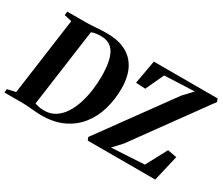

<svg xmlns="http://www.w3.org/2000/svg" viewBox="-141 -1073 1634 1406"><g transform="rotate(30 676.0 -370.5)"><path d="M86.5 -743H237.5Q284 -743.5 329.2 -747.2Q374.5 -751 417 -751Q499.5 -751 556.2 -727.8Q613 -704.5 647.5 -663.5Q682 -622.5 697.2 -569Q712.5 -515.5 712.5 -455Q712.5 -357.5 687.2 -273.2Q662 -189 610.5 -125.2Q559 -61.5 481.5 -25.8Q404 10 299.5 10Q281.5 10 260.5 8.5Q239.5 7 217.8 5Q196 3 175.8 1.5Q155.5 0 138 0H-16.5L-13 -30L57 -46L146.5 -697L83 -712ZM218 -20 188 -53Q205 -49.5 221 -44.2Q237 -39 255.8 -34.8Q274.5 -30.5 299.5 -30.5Q354 -30.5 394.2 -56.8Q434.5 -83 462.8 -127.2Q491 -171.5 508.2 -226.5Q525.5 -281.5 533.5 -340.5Q541.5 -399.5 541.5 -453.5Q541.5 -518 533.2 -566.2Q525 -614.5 507.5 -646.8Q490 -679 461 -695.2Q432 -711.5 389.5 -711.5Q365 -711.5 347.8 -708.5Q330.5 -705.5 318.8 -701.2Q307 -697 299 -693.5L314.5 -719ZM688.5 0 678.5 -25 1118 -629.5 1188 -703.5 934.5 -693 863 -539.5 783 -544 818.5 -743H1357.5L1367 -718L928 -113L861 -41L1139 -57L1233 -233.5L1310.5 -219L1259 0Z"/></g></svg>

Font: Merriweather 96pt ExtraBold
Style: Italic
Weight: 800
Italic angle: -7.8°
Version: Version 2.101